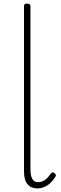

<svg xmlns="http://www.w3.org/2000/svg" viewBox="-20 -1035 339 1072"><path d="M188 17Q154 17 134 -6Q114 -29 114 -77V-1000Q114 -1008 118 -1011.5Q122 -1015 131 -1015Q141 -1015 145.5 -1011.5Q150 -1008 150 -1000V-91Q150 -57 159.5 -37.5Q169 -18 193 -18Q205 -18 217 -22.5Q229 -27 240 -37.5Q251 -48 263 -65Q268 -72 273.5 -72.5Q279 -73 284 -68Q290 -64 291.5 -59.5Q293 -55 290 -49Q278 -29 262 -14Q246 1 227 9Q208 17 188 17Z"/></svg>

Font: Playwrite NG Modern Thin
Style: Regular
Weight: 250
Designer: Veronika Burian, José Scaglione
Foundry: TypeTogether
Version: Version 1.002